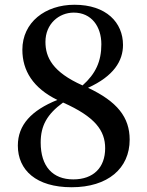

<svg xmlns="http://www.w3.org/2000/svg" viewBox="-20 -771 619 807"><path d="M281 16C433 16 525 -63 525 -184C525 -278 473 -344 350 -402C458 -451 497 -515 497 -582C497 -676 427 -751 293 -751C170 -751 74 -677 74 -562C74 -474 119 -401 221 -351C112 -307 55 -246 55 -159C55 -56 132 16 281 16ZM327 -412C201 -468 171 -530 171 -595C171 -671 228 -718 290 -718C365 -718 406 -659 406 -585C406 -513 382 -461 327 -412ZM245 -340C380 -280 422 -222 422 -148C422 -67 373 -17 288 -17C202 -17 151 -71 151 -172C151 -243 178 -291 245 -340Z"/></svg>

Font: Noto Serif HK SemiBold
Style: Regular
Weight: 600
Designer: Ryoko NISHIZUKA 西塚涼子 (kana & ideographs); Frank Grießhammer (Latin, Greek & Cyrillic); Wenlong ZHANG 张文龙 (bopomofo); San
Foundry: Adobe
Version: Version 2.001;hotconv 1.1.0;makeotfexe 2.6.0